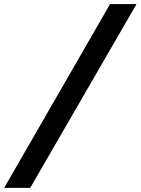

<svg xmlns="http://www.w3.org/2000/svg" viewBox="-110 -762 680 928"><path d="M36.1 146H-89.8L421.9 -742.2H549.8Z"/></svg>

Font: Clear Sans
Style: Bold Italic
Weight: 700
Italic angle: -12°
Foundry: Intel Corporation
Version: Version 1.00